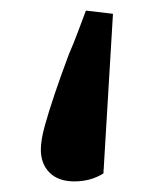

<svg xmlns="http://www.w3.org/2000/svg" viewBox="-20 -205 292 362"><path d="M193 -179 175 122Q162 130 148.5 133.5Q135 137 120 137Q90 137 73.5 120.5Q57 104 57 77Q57 59 64.5 32Q72 5 83.5 -29Q95 -63 110 -103Q118 -121 126 -142.5Q134 -164 142 -185Z"/></svg>

Font: Source Serif 4 18pt SemiBold
Style: Regular
Weight: 600
Designer: Frank Grießhammer
Foundry: Adobe Systems Incorporated
Version: Version 4.004;hotconv 1.0.116;makeotfexe 2.5.65601